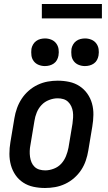

<svg xmlns="http://www.w3.org/2000/svg" viewBox="-20 -931 540 959"><path d="M205 8Q175 8 147 2Q119 -4 96 -19Q73 -34 57.5 -56.5Q42 -79 34.5 -106Q27 -133 27 -162.5Q27 -192 32 -221L52 -341Q56 -366 65 -391Q74 -416 88.5 -438Q103 -460 123.5 -478Q144 -496 168.5 -507.5Q193 -519 218 -523.5Q243 -528 268 -528Q298 -528 326 -522Q354 -516 377 -501Q400 -486 416 -463.5Q432 -441 439.5 -414Q447 -387 446.5 -357.5Q446 -328 441 -299L421 -179Q417 -154 408.5 -129Q400 -104 385.5 -82Q371 -60 350.5 -42Q330 -24 305.5 -12.5Q281 -1 255.5 3.5Q230 8 205 8ZM206 -80Q227 -80 249 -88.5Q271 -97 286 -113.5Q301 -130 309.5 -151Q318 -172 322 -193L342 -313Q344 -328 345 -343Q346 -358 344 -372.5Q342 -387 336 -400Q330 -413 320 -422.5Q310 -432 296.5 -436Q283 -440 268 -440Q247 -440 225 -431.5Q203 -423 187.5 -406.5Q172 -390 163.5 -369Q155 -348 152 -327L132 -207Q129 -192 128.5 -177Q128 -162 130 -147.5Q132 -133 137.5 -120Q143 -107 153 -97.5Q163 -88 177 -84Q191 -80 206 -80ZM404 -601Q388 -601 373 -607Q358 -613 348.5 -625.5Q339 -638 337 -654Q335 -670 337 -687Q339 -698 345 -708.5Q351 -719 360.5 -726Q370 -733 381.5 -736Q393 -739 405 -739Q421 -739 436 -733Q451 -727 460.5 -714.5Q470 -702 472.5 -686Q475 -670 472 -653Q470 -642 464.5 -631.5Q459 -621 449 -614Q439 -607 427.5 -604Q416 -601 404 -601ZM204 -601Q188 -601 173 -607Q158 -613 148.5 -625.5Q139 -638 137 -654Q135 -670 137 -687Q139 -698 145 -708.5Q151 -719 160.5 -726Q170 -733 181.5 -736Q193 -739 205 -739Q221 -739 236 -733Q251 -727 260.5 -714.5Q270 -702 272.5 -686Q275 -670 272 -653Q270 -642 264.5 -631.5Q259 -621 249 -614Q239 -607 227.5 -604Q216 -601 204 -601ZM489 -839H189V-911H489Z"/></svg>

Font: Iosevka Curly Semibold
Style: Italic
Weight: 600
Italic angle: -9°
Monospace: yes
Designer: Belleve Invis
Foundry: Belleve Invis
Version: Version 22.1.2; ttfautohint (v1.8.4)